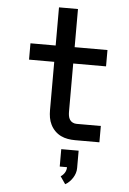

<svg xmlns="http://www.w3.org/2000/svg" viewBox="-63 -781 727 1078"><g transform="rotate(5 300.0 -242.0)"><path d="M380 0Q359 0 338.5 -3.5Q318 -7 299.5 -16Q281 -25 266 -40Q251 -55 241.5 -74Q232 -93 228.5 -113.5Q225 -134 225 -155V-428H83V-520H225V-735H332V-520H517V-428H332V-155Q332 -144 334 -132.5Q336 -121 342 -111.5Q348 -102 358.5 -97Q369 -92 380 -92H517V0ZM346 251 317 209Q331 200 339.5 186Q348 172 348 155H307V57H405V155Q405 170 400.5 184Q396 198 388 210.5Q380 223 369.5 233.5Q359 244 346 251Z"/></g></svg>

Font: Iosevka SS04 Semibold Extended
Style: Regular
Weight: 600
Width: 7
Monospace: yes
Designer: Belleve Invis
Foundry: Belleve Invis
Version: Version 19.0.0; ttfautohint (v1.8.4)